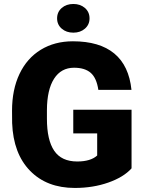

<svg xmlns="http://www.w3.org/2000/svg" viewBox="-20 -927 722 957"><path d="M635.7 -87.9Q596.2 -43.9 520 -17.1Q443.8 9.8 353 9.8Q213.4 9.8 129.9 -75.7Q46.4 -161.1 40.5 -313.5L40 -375Q40 -480 77.1 -558.3Q114.3 -636.7 183.3 -679Q252.4 -721.2 343.3 -721.2Q476.1 -721.2 549.6 -660.4Q623 -599.6 635.3 -479H470.2Q461.4 -538.6 432.1 -564Q402.8 -589.4 349.1 -589.4Q284.7 -589.4 249.5 -534.7Q214.4 -480 213.9 -378.4V-335.4Q213.9 -229 250.2 -175.5Q286.6 -122.1 364.7 -122.1Q431.6 -122.1 464.4 -151.9V-262.2H345.2V-379.9H635.7ZM264.6 -835.4Q264.6 -867.2 287.6 -887.2Q310.5 -907.2 345.7 -907.2Q380.4 -907.2 403.3 -887.2Q426.3 -867.2 426.3 -835.4Q426.3 -804.2 403.3 -784.2Q380.4 -764.2 345.7 -764.2Q310.5 -764.2 287.6 -784.2Q264.6 -804.2 264.6 -835.4Z"/></svg>

Font: Sadagaat-English
Style: Regular
Weight: 900
Designer: Ahmed alsheikh
Foundry: Ahmed alsheikh Design
Version: Version 2.137;January 17, 2018;FontCreator 11.0.0.2408 64-bi